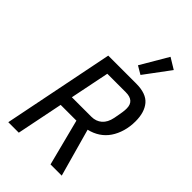

<svg xmlns="http://www.w3.org/2000/svg" viewBox="-281 -1046 1138 1138"><g transform="rotate(45 287.5 -477.0)"><path d="M118 0H30L170 -698H404Q488 -698 524 -655.5Q560 -613 560 -537Q560 -492 548.5 -452.5Q537 -413 516 -382Q495 -351 464 -330.5Q433 -310 394 -301L478 0H384L309 -292H177ZM355 -371Q394 -371 420.5 -394Q447 -417 456 -462Q460 -483 462.5 -497Q465 -511 466.5 -521Q468 -531 468.5 -538.5Q469 -546 469 -554Q469 -618 397 -618H242L192 -371ZM386 -752 335 -782 436 -954 505 -912Z"/></g></svg>

Font: IBM Plex Sans Condensed Text
Style: Italic
Weight: 450
Width: 3
Italic angle: -11°
Designer: Mike Abbink, Paul van der Laan, Pieter van Rosmalen
Foundry: Bold Monday
Version: Version 1.1